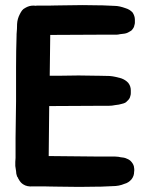

<svg xmlns="http://www.w3.org/2000/svg" viewBox="-20 -728 589 753"><path d="M177 -588 175 -431H215Q256 -432 288 -432Q320 -432 359 -431H364Q376 -431 387.5 -430.5Q399 -430 410 -430Q422 -429 433 -426.5Q444 -424 455 -421Q472 -415 483 -403Q493 -390 493 -374Q493 -369 493 -362.5Q493 -356 491 -351Q489 -340 478 -331Q473 -324 459 -321Q446 -317 433 -316Q419 -313 405 -313H358L173 -312L171 -116L370 -114H417Q425 -114 432 -114Q439 -114 445 -113Q453 -111 459.5 -110.5Q466 -110 472 -108Q484 -104 492 -97Q502 -87 505 -76Q506 -71 506.5 -65.5Q507 -60 506 -54Q506 -38 496 -25Q484 -11 468 -7Q447 2 422 2Q411 3 399 3Q387 3 376 4H370Q292 6 208 4Q188 4 176 3.5Q164 3 154.5 3Q145 3 135 3Q125 3 109 3Q86 5 71 -5Q60 -12 54 -24Q51 -27 51 -30Q50 -32 49 -33Q48 -34 47 -36Q45 -41 44 -46.5Q43 -52 43 -57Q42 -62 41.5 -67Q41 -72 40 -77V-93Q40 -97 40.5 -101Q41 -105 41 -109V-187L43 -331V-464Q43 -500 43.5 -528Q44 -556 45 -589V-594Q46 -605 46.5 -614.5Q47 -624 47 -634Q48 -654 58 -673Q62 -681 66.5 -687Q71 -693 79 -697Q94 -706 110 -706Q118 -706 122 -705V-706Q140 -706 151 -706Q162 -706 172.5 -706Q183 -706 195 -706.5Q207 -707 228 -707Q268 -708 304 -708Q340 -708 378 -707H382Q393 -706 405 -706Q417 -706 428 -705Q439 -705 450 -702.5Q461 -700 472 -696Q489 -691 500 -679Q509 -665 509 -651Q509 -645 509 -639.5Q509 -634 507 -629Q506 -619 495 -608Q491 -606 486.5 -603Q482 -600 476 -598Q470 -596 463.5 -595.5Q457 -595 451 -594Q443 -592 436.5 -592Q430 -592 422 -592H377L177 -591Z"/></svg>

Font: Jua
Style: Regular
Weight: 400
Version: Version 1.001